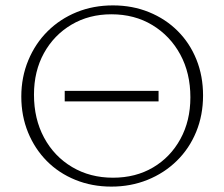

<svg xmlns="http://www.w3.org/2000/svg" viewBox="-20 -685 832 712"><path d="M393 7Q321 7 259.5 -18Q198 -43 153.5 -88Q109 -133 84 -194Q59 -255 59 -327Q59 -399 85 -461.5Q111 -524 157 -569.5Q203 -615 264.5 -640Q326 -665 399 -665Q471 -665 532.5 -640Q594 -615 639 -570Q684 -525 708.5 -464Q733 -403 733 -331Q733 -258 707.5 -196Q682 -134 635.5 -88.5Q589 -43 527 -18Q465 7 393 7ZM399 -26Q483 -26 547.5 -64Q612 -102 649 -169.5Q686 -237 686 -324Q686 -414 648.5 -483Q611 -552 545 -592Q479 -632 393 -632Q310 -632 245 -593.5Q180 -555 143 -488Q106 -421 106 -334Q106 -244 143.5 -174.5Q181 -105 247.5 -65.5Q314 -26 399 -26ZM220 -309V-348H568V-309Z"/></svg>

Font: Ysabeau Office ExtraLight
Style: Regular
Weight: 250
Designer: Christian Thalmann (Catharsis Fonts)
Version: Version 2.001;gftools[0.9.30]; featfreeze: tnum,lnum,ss02